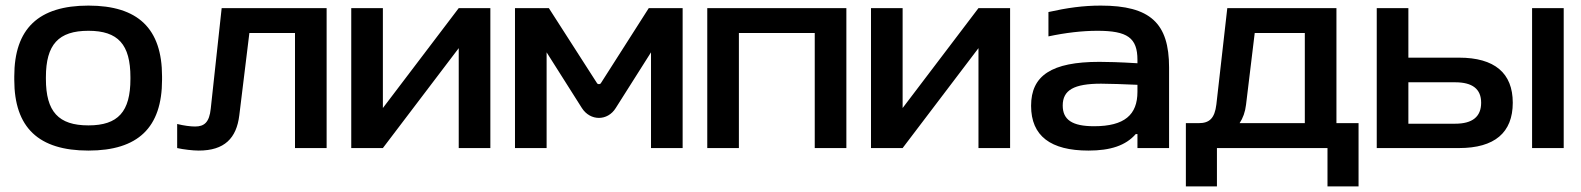

<svg xmlns="http://www.w3.org/2000/svg" viewBox="-20 -529 5650 686"><path d="M31 -256V-244C31 -73 118 9 296 9C473 9 559 -73 559 -244V-256C559 -427 473 -509 296 -509C118 -509 31 -427 31 -256ZM144 -247V-253C144 -370 189 -419 296 -419C402 -419 446 -370 446 -253V-247C446 -130 402 -81 296 -81C189 -81 144 -130 144 -247Z M835 -117 871 -411H1034V0H1147V-500H772L733 -141C728 -92 710 -77 677 -77C661 -77 637 -80 613 -86V0C635 5 669 9 690 9C782 9 825 -35 835 -117Z M1235 0H1348L1619 -357V0H1732V-500H1619L1348 -143V-500H1235Z M1820 -500V0H1933V-342L2059 -143C2089 -96 2151 -96 2180 -143L2306 -342V0H2419V-500H2298L2127 -232C2124 -227 2116 -227 2113 -232L1941 -500Z M2507 0H2620V-411H2891V0H3004V-500H2507Z M3092 0H3205L3476 -357V0H3589V-500H3476L3205 -143V-500H3092Z M3913 -509C3850 -509 3793 -501 3726 -486V-399C3787 -412 3847 -419 3901 -419C4008 -419 4044 -394 4044 -315V-303C3980 -307 3934 -308 3908 -308C3737 -308 3664 -259 3664 -151C3664 -43 3734 9 3869 9C3948 9 4002 -9 4038 -50H4044V0H4157V-288C4157 -446 4090 -509 3913 -509ZM3777 -152C3777 -207 3817 -230 3914 -230C3945 -230 3997 -228 4044 -226V-201C4044 -119 3998 -78 3889 -78C3811 -78 3777 -101 3777 -152Z M4263 -89H4217V137H4328V0H4723V137H4834V-89H4755V-500H4365L4326 -156C4320 -106 4301 -89 4263 -89ZM4409 -89C4421 -107 4429 -129 4432 -155L4463 -411H4642V-89Z M4899 0H5193C5320 0 5385 -55 5385 -162C5385 -268 5320 -323 5193 -323H5012V-500H4899ZM5012 -87V-235H5179C5241 -235 5272 -211 5272 -162C5272 -112 5241 -87 5179 -87ZM5454 0H5567V-500H5454Z"/></svg>

Font: LT Wave Medium
Style: Regular
Weight: 500
Designer: Daniel Lyons
Version: Version 2.5 (Glyphs App)